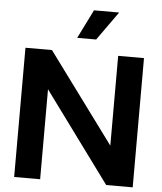

<svg xmlns="http://www.w3.org/2000/svg" viewBox="-64 -1055 935 1110"><g transform="rotate(5 404.0 -500.0)"><path d="M462.9 -833H353L436 -1000H582ZM748 -750V0H594.2L210.9 -522V0H60.1V-750H213.9L598.1 -229V-750Z"/></g></svg>

Font: Oakes Grotesk
Style: Bold
Weight: 700
Designer: Samuel Oakes
Foundry: Samuel Oakes
Version: Version 1.0 | wf-rip DC20170320